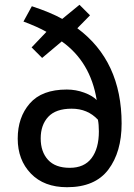

<svg xmlns="http://www.w3.org/2000/svg" viewBox="-20 -769 559 802"><path d="M488 -253Q488 -134 432.5 -60.5Q377 13 260 13Q164 13 109 -44Q54 -101 54 -190Q54 -279 104.5 -337Q155 -395 259 -395Q297 -395 332 -382Q367 -369 384 -351Q358 -511 238 -596L156 -527L112 -571L174 -636Q137 -657 78 -679L113 -743Q192 -717 240 -690L312 -749L356 -705L303 -651Q488 -514 488 -253ZM389 -269Q346 -315 279.5 -315Q213 -315 181.5 -281Q150 -247 150 -191Q150 -135 180.5 -101.5Q211 -68 271.5 -68Q332 -68 362.5 -108.5Q393 -149 393 -220Q393 -249 389 -269Z"/></svg>

Font: Magra
Style: Regular
Weight: 400
Designer: Viviana Monsalve
Foundry: Viviana Monsalve
Version: Version 1.001